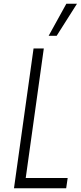

<svg xmlns="http://www.w3.org/2000/svg" viewBox="-20 -1010 435 1030"><path d="M215 -750 118 -55H343L335 0H55L160 -750ZM241 -818 336 -990H393L284 -818Z"/></svg>

Font: Mohave Light Light
Style: Italic
Weight: 300
Italic angle: -8°
Version: Version 2.003